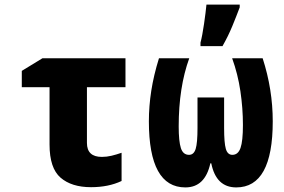

<svg xmlns="http://www.w3.org/2000/svg" viewBox="-20 -807 1240 837"><path d="M510 -18V-141Q487 -133 466 -128Q445 -123 424 -123Q359 -123 359 -184V-427H527V-553H165L75 -498V-427H196V-177Q196 -74 244 -32.5Q292 9 377 9Q453 9 510 -18Z M950 -606Q975 -650 992.5 -692.5Q1010 -735 1025 -775V-787H880Q877 -755 869.5 -703Q862 -651 854 -621V-606ZM897 -95H901Q922 10 1010 10Q1169 10 1169 -278Q1169 -417 1125 -553H992Q1017 -484 1028 -409.5Q1039 -335 1039 -262Q1039 -192 1028.5 -162Q1018 -132 993 -132Q972 -132 964.5 -158Q957 -184 957 -249V-382H841V-249Q841 -184 833 -158Q825 -132 804 -132Q778 -132 768.5 -161.5Q759 -191 759 -256Q759 -426 805 -553H673Q650 -479 639.5 -411.5Q629 -344 629 -278Q629 10 788 10Q874 10 897 -95Z"/></svg>

Font: Noto Sans Mono UI ExtraBold
Style: Regular
Weight: 800
Designer: Monotype Design team
Foundry: Monotype Imaging Inc.
Version: 1.000